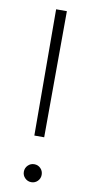

<svg xmlns="http://www.w3.org/2000/svg" viewBox="-85 -765 390 807"><g transform="rotate(10 110.0 -361.0)"><path d="M88.9 -189 86.9 -727.5H132.8L130.9 -189ZM109.9 6.3Q94.2 6.3 83 -4.9Q71.8 -16.1 71.8 -31.7Q71.8 -47.9 83 -59.1Q94.2 -70.3 109.9 -70.3Q126 -70.3 137 -59.1Q147.9 -47.9 147.9 -31.7Q147.9 -16.1 137 -4.9Q126 6.3 109.9 6.3Z"/></g></svg>

Font: Inter 28pt ExtraLight
Style: Regular
Weight: 250
Designer: Rasmus Andersson
Foundry: rsms
Version: Version 4.001;git-66647c0bb